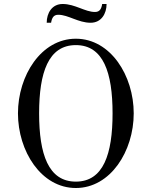

<svg xmlns="http://www.w3.org/2000/svg" viewBox="-20 -924 740 962"><path d="M214 -810H236C240 -834 248 -850 272 -850C322 -850 372 -810 434 -810C488 -810 514 -856 514 -904H492C488 -880 480 -864 456 -864C406 -864 356 -904 294 -904C240 -904 214 -858 214 -810ZM176 -356C176 -560 222 -698 360 -698C498 -698 544 -560 544 -356C544 -152 498 -14 360 -14C222 -14 176 -152 176 -356ZM70 -356C70 -167 186 18 360 18C534 18 650 -167 650 -356C650 -545 534 -730 360 -730C186 -730 70 -545 70 -356Z"/></svg>

Font: Old Standard
Style: Regular
Weight: 400
Designer: Alexey Kryukov <alexios@thessalonica.org.ru>
Version: Version 2.0